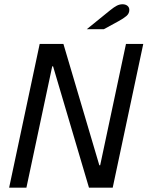

<svg xmlns="http://www.w3.org/2000/svg" viewBox="-20 -872 686 892"><path d="M22.4 0 164.4 -668H274.6L441.4 -104.3H445.4L565.3 -668H645.6L503.6 0H393.4L226.6 -563.7H222.6L102.7 0ZM383 -736.2 491.7 -824.3Q510.2 -839.3 523 -845.8Q535.8 -852.2 549.2 -852.2Q563.1 -852.2 572 -845.1Q580.8 -838 580.8 -825.8Q580.8 -809.4 567.6 -797.9Q554.4 -786.4 529.1 -772.7L462.2 -736.2Z"/></svg>

Font: Atkinson Hyperlegible Mono ExtraLight
Style: Italic
Weight: 200
Italic angle: -12°
Monospace: yes
Designer: Elliott Scott, Megan Eiswerth, Linus Boman, Theodore Petrosky, Letters from Sweden
Foundry: Applied Design Works, Letters from Sweden
Version: Version 2.001